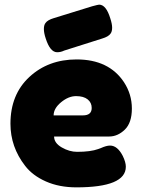

<svg xmlns="http://www.w3.org/2000/svg" viewBox="-20 -794 613 827"><path d="M256 -576Q242 -569 226 -569Q196 -569 177 -628Q169 -652 169 -669Q169 -686 176 -695Q185 -708 212 -716L377 -767Q403 -774 407 -774Q437 -774 455 -715Q463 -691 463 -674.5Q463 -658 456 -649Q447 -636 420 -628ZM450 -206H213Q213 -178 246 -159Q279 -140 312 -140Q370 -140 403 -152L414 -156Q438 -167 454 -167Q486 -167 509 -122Q522 -95 522 -76Q522 13 309 13Q235 13 177.5 -12.5Q120 -38 88 -80Q25 -161 25 -261Q25 -387 106.5 -462.5Q188 -538 310 -538Q449 -538 514 -440Q548 -388 548 -326.5Q548 -265 517.5 -235.5Q487 -206 450 -206ZM337 -297Q375 -297 375 -329Q375 -352 357.5 -366Q340 -380 307.5 -380Q275 -380 243 -353.5Q211 -327 211 -297Z"/></svg>

Font: Fredoka One
Style: Regular
Weight: 400
Version: Version 1.001;April 7, 2020;FontCreator 12.0.0.2522 64-bit